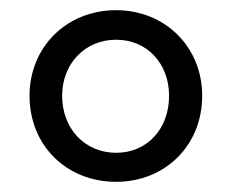

<svg xmlns="http://www.w3.org/2000/svg" viewBox="-20 -720 455 377"><path d="M208 -363C304 -363 377 -434 377 -532C377 -628 304 -700 208 -700C111 -700 38 -628 38 -532C38 -434 111 -363 208 -363ZM102 -532C102 -595 147 -642 208 -642C269 -642 312 -595 312 -532C312 -467 269 -420 208 -420C147 -420 102 -467 102 -532Z"/></svg>

Font: TPK Tissa Web Quiz
Style: Regular
Weight: 400
Designer: Jacques Le Bailly, Suppakit Chalermlarp | Katatrad Co.,Ltd.
Foundry: Jacques Le Bailly, Cadson Demak Co.,Ltd.
Version: Version 5.000;Glyphs 3.1.2 (3151)